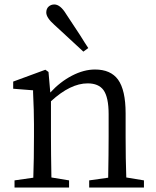

<svg xmlns="http://www.w3.org/2000/svg" viewBox="-20 -839 698 859"><path d="M45 0V-32L129 -44Q132 -128 132 -228V-283Q132 -342 128 -425Q128 -432 128 -435L39 -442V-474L183 -527L197 -517L205 -425Q249 -473 302 -500.5Q355 -528 405 -528Q475 -528 508 -483Q542 -436 542 -332V-228Q542 -128 545 -45L624 -32V0H379V-32L464 -44Q466 -154 466 -228V-328Q466 -404 443 -436Q421 -466 372 -466Q295 -466 208 -386V-228Q208 -155 210 -45L289 -32V0ZM353 -608Q317 -641 247 -706Q231 -721 223 -728Q187 -760 187 -783Q187 -800 197.5 -809.5Q208 -819 223 -819Q250 -819 276 -776Q297 -745 338 -682Q362 -643 375 -624Z"/></svg>

Font: Cactus Classical Serif
Style: Regular
Weight: 400
Designer: Henry Chan (via Glyphwiki)、田海東、宇文滿月
Foundry: Moonlit Owen
Version: Version 1.000